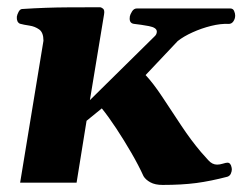

<svg xmlns="http://www.w3.org/2000/svg" viewBox="-20 -509 696 535"><path d="M36.1 0 101.1 -395.5Q101.1 -418.5 89.1 -427Q77.1 -435.5 61.8 -437.7Q46.4 -439.9 35.6 -442.9Q25.9 -447.3 26.9 -462.4Q27.8 -468.3 31.7 -475.8Q35.6 -483.4 41.5 -483.9Q109.9 -488.3 169.4 -488.5Q229 -488.8 258.3 -488.8Q262.2 -488.8 267.1 -484.9Q272 -481 270 -469.2L230.5 -230L409.2 -406.2Q417 -412.6 417 -420.9Q417 -432.1 394.8 -436.3Q372.6 -440.4 354 -442.4Q341.3 -443.8 341.3 -457Q341.3 -461.4 341.8 -463.4Q342.8 -468.8 347.9 -477.1Q353 -485.4 361.3 -485.4H621.6Q629.4 -485.4 632.3 -478.5Q635.3 -471.7 635.3 -465.8Q635.3 -456.5 630.1 -449.2Q625 -441.9 616.2 -442.4Q594.7 -443.4 568.1 -436.8Q541.5 -430.2 516.6 -418.9Q491.7 -407.7 475.1 -394.5L385.7 -299.8Q407.2 -276.9 432.4 -238.8Q457.5 -200.7 484.9 -159.4Q512.2 -118.2 540 -85.4Q549.8 -74.7 560.5 -62.5Q571.3 -50.3 585 -50.3Q592.3 -50.3 601.1 -53Q609.9 -55.7 613.8 -55.7Q623 -55.7 625.5 -41.5Q626 -40 626 -37.1Q626 -31.7 623.3 -25.4Q620.6 -19 613.8 -16.6Q567.4 -4.4 526.9 1Q486.3 6.3 433.1 6.3Q412.1 6.3 398.9 -1Q385.7 -8.3 379.9 -18.1Q366.2 -48.3 345.9 -83.3Q325.7 -118.2 304 -151.1Q282.2 -184.1 263.7 -207L221.2 -172.4L193.4 0Z"/></svg>

Font: Gelasio
Style: Italic
Weight: 400
Italic angle: -8.5°
Designer: Eben Sorkin
Foundry: Eben Sorkin
Version: Version 1.008